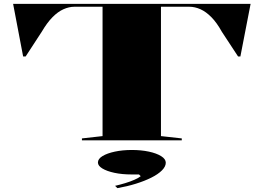

<svg xmlns="http://www.w3.org/2000/svg" viewBox="-20 -728 1368 996"><path d="M405 0V-10L512 -22V-693H366Q338 -693 309 -680Q280 -667 252 -638.5Q224 -610 197 -564L113 -435H100L48 -708H1280L1227 -435H1215L1131 -563Q1105 -610 1077 -638.5Q1049 -667 1020 -680Q991 -693 962 -693H815V-22L923 -10V0ZM589 248 577 236Q603 230 629.5 222Q656 214 677.5 204.5Q699 195 710 186L701 177H663Q613 177 573.5 168.5Q534 160 511 146Q488 132 488 115Q488 96 512 81.5Q536 67 576 58.5Q616 50 664 50Q712 50 752 58.5Q792 67 816 82Q840 97 840 116Q840 136 820 156Q800 176 765 193.5Q730 211 685 225Q640 239 589 248Z"/></svg>

Font: Kalnia Expanded Medium
Style: Regular
Weight: 500
Width: 7
Designer: Frida Medrano
Foundry: Frida Medrano
Version: Version 1.105